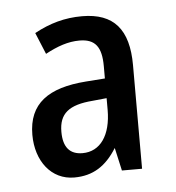

<svg xmlns="http://www.w3.org/2000/svg" viewBox="-36 -756 374 408"><g transform="rotate(-5 151.0 -552.0)"><path d="M153 -722C116 -722 84 -713 51 -695L70 -649C96 -663 119 -671 143 -671C177 -671 190 -653 190 -612V-586L149 -583C69 -577 26 -547 26 -480C26 -424 58 -382 107 -382C147 -382 175 -400 198 -437L209 -388H252V-609C252 -685 221 -722 153 -722ZM160 -541 190 -544V-519C190 -465 167 -432 129 -432C102 -432 88 -448 88 -481C88 -520 109 -537 160 -541Z"/></g></svg>

Font: Noto Sans Gujarati ExtraCondensed
Style: Regular
Weight: 400
Width: 2
Designer: Jelle Bosma - Monotype Design Team, Universal Thirst
Foundry: Monotype Imaging Inc.
Version: Version 2.106